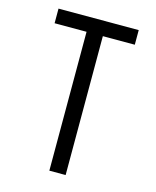

<svg xmlns="http://www.w3.org/2000/svg" viewBox="-111 -812 722 888"><g transform="rotate(15 250.0 -367.5)"><path d="M211 0V-665H58V-735H442V-665H289V0Z"/></g></svg>

Font: Iosevka Curly
Style: Regular
Weight: 400
Monospace: yes
Designer: Belleve Invis
Foundry: Belleve Invis
Version: Version 22.1.2; ttfautohint (v1.8.4)